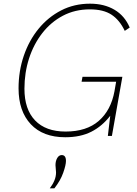

<svg xmlns="http://www.w3.org/2000/svg" viewBox="-20 -740 746 1045"><path d="M429 -322H646L589 0H567L580 -110Q536 -53 477 -23Q418 7 335 7Q214 7 147.5 -64Q81 -135 81 -259Q81 -353 109.5 -436.5Q138 -520 190 -583.5Q242 -647 313 -683.5Q384 -720 470 -720Q547 -720 603 -687Q659 -654 686 -590L659 -572Q631 -631 587 -660Q543 -689 469 -689Q388 -689 322.5 -654.5Q257 -620 210 -559.5Q163 -499 138 -421.5Q113 -344 113 -257Q113 -145 171 -84.5Q229 -24 337 -24Q451 -24 517.5 -82Q584 -140 603 -243L612 -295H424ZM251 285Q267 264 276 242.5Q285 221 285 198Q285 188 283.5 178.5Q282 169 282 159Q282 136 291.5 120Q301 104 316 104Q339 104 339 136Q339 158 324 200.5Q309 243 276 285Z"/></svg>

Font: Livvic Thin
Style: Italic
Weight: 250
Italic angle: -10°
Designer: Jacques Le Bailly, Baron von Fonthausen
Version: Version 1.001; ttfautohint (v1.8.2)